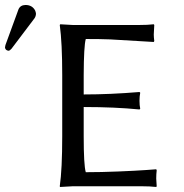

<svg xmlns="http://www.w3.org/2000/svg" viewBox="-57 -745 734 768"><path d="M44.9 -725.1Q71.8 -725.1 83.5 -703.1Q86.4 -696.3 86.9 -689.9Q86.4 -679.7 81.1 -671.9L-11.2 -549.8Q-17.6 -542.5 -22.9 -542Q-35.6 -543.5 -37.1 -555.2Q-36.6 -559.6 -35.2 -564.9L17.1 -708Q24.4 -724.6 44.9 -725.1ZM277.8 -200.2Q277.8 -84.5 286.1 -56.2Q346.2 -56.2 416.5 -59.1Q486.8 -62 527.3 -64.9L567.9 -67.9L569.8 -64Q567.9 -47.9 567.9 -30.8Q567.9 -25.4 569.8 0L567.9 2.9Q543.5 0 507.8 0H234.9L183.1 2.9L182.1 0Q191.9 -68.4 191.9 -200.2V-444.8Q191.9 -573.7 182.1 -645L184.1 -647.9Q186 -647.9 234.9 -645H498Q534.2 -645 558.1 -647.9L560.1 -645Q558.1 -617.2 558.1 -606.9Q558.1 -596.2 560.1 -581.1L558.1 -577.1Q558.1 -577.1 383.8 -587.4Q331.1 -589.4 286.1 -588.9Q278.3 -561.5 277.8 -444.8V-367.2Q383.8 -367.2 501 -377L503.9 -374Q501 -360.4 501 -341.8Q501 -323.2 503.9 -310.1L501 -307.1Q402.3 -316.9 277.8 -316.9Z"/></svg>

Font: Linux Biolinum O
Style: Regular
Weight: 400
Designer: Philipp H. Poll
Foundry: Philipp H. Poll
Version: Version 1.0.4